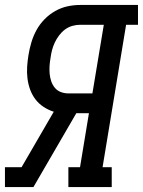

<svg xmlns="http://www.w3.org/2000/svg" viewBox="-24 -755 577 775"><path d="M-4 0V-80H63L193 -304Q171 -311 152 -323.5Q133 -336 119.5 -353.5Q106 -371 98 -392.5Q90 -414 87 -437.5Q84 -461 85.5 -485Q87 -509 91 -533Q95 -558 102.5 -583.5Q110 -609 123 -633Q136 -657 155.5 -677Q175 -697 199 -710.5Q223 -724 248.5 -729.5Q274 -735 300 -735H533V-655H485L390 -80H427V0H252V-80H299L335 -298H284L111 0ZM252 -378H349L395 -655H300Q284 -655 268 -650.5Q252 -646 238.5 -636Q225 -626 214.5 -612Q204 -598 197 -583Q190 -568 186 -552.5Q182 -537 180 -521Q177 -505 176 -488.5Q175 -472 176.5 -456.5Q178 -441 183 -426.5Q188 -412 197.5 -400.5Q207 -389 221.5 -383.5Q236 -378 252 -378Z"/></svg>

Font: Iosevka Curly Slab MdObl
Style: Regular
Weight: 500
Italic angle: -9°
Monospace: yes
Designer: Belleve Invis
Foundry: Belleve Invis
Version: Version 11.0.0; ttfautohint (v1.8.3)